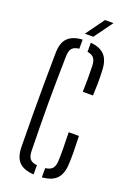

<svg xmlns="http://www.w3.org/2000/svg" viewBox="-178 -1015 744 1085"><g transform="rotate(20 194.5 -473.0)"><path d="M174.5 6.5Q114.5 2.5 86.2 -26.2Q58 -55 57 -115.5Q55.5 -219.5 55 -309.5Q54.5 -399.5 55 -489.5Q55.5 -579.5 57 -683.5Q58 -743 86.5 -771.8Q115 -800.5 174.5 -804.5V-749.5Q145 -746.5 132.2 -732Q119.5 -717.5 118.5 -685Q117 -600 116 -531.5Q115 -463 115 -399.5Q115 -336 116 -267.5Q117 -199 118.5 -114Q119.5 -81.5 132 -66.8Q144.5 -52 174.5 -49ZM276 -527.5Q277.5 -571 277.5 -606.2Q277.5 -641.5 276.5 -685Q275 -715.5 263.2 -730Q251.5 -744.5 224 -749V-803.5Q280.5 -798.5 307.8 -769.8Q335 -741 338 -683.5Q340 -640.5 339.8 -605.2Q339.5 -570 337.5 -527.5ZM224 6V-49.5Q253.5 -53 266.2 -67.8Q279 -82.5 280.5 -114Q282 -148 281.5 -185.5Q281 -223 279.5 -285.5H341Q343 -231.5 343.5 -193Q344 -154.5 342 -115.5Q339 -56.5 311.2 -27.8Q283.5 1 224 6ZM175 -840 255.5 -951.5H306.5L225.5 -840Z"/></g></svg>

Font: Big Shoulders Stencil Text Light
Style: Regular
Weight: 300
Designer: Patric King
Foundry: XO Type Co
Version: Version 1.000